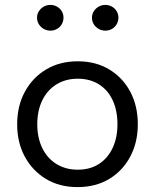

<svg xmlns="http://www.w3.org/2000/svg" viewBox="-20 -756 632 783"><path d="M296 7Q222 7 167 -26.5Q112 -60 81 -117.5Q50 -175 50 -249Q50 -324 81.5 -382Q113 -440 168.5 -473Q224 -506 297 -506Q371 -506 426 -472.5Q481 -439 511.5 -381.5Q542 -324 542 -249Q542 -175 511 -117Q480 -59 425 -26Q370 7 296 7ZM297 -64Q347 -64 383 -87Q419 -110 439 -152Q459 -194 459 -249Q459 -305 439.5 -347Q420 -389 383.5 -412Q347 -435 297 -435Q248 -435 210.5 -412Q173 -389 152.5 -347Q132 -305 132 -249Q132 -194 152.5 -152Q173 -110 210.5 -87Q248 -64 297 -64ZM186 -631Q171 -631 158.5 -638Q146 -645 138.5 -657Q131 -669 131 -684Q131 -698 138.5 -710Q146 -722 158.5 -729Q171 -736 186 -736Q200 -736 212.5 -729Q225 -722 232 -710Q239 -698 239 -684Q239 -670 232 -657.5Q225 -645 212.5 -638Q200 -631 186 -631ZM410 -631Q395 -631 382.5 -638Q370 -645 362.5 -657Q355 -669 355 -684Q355 -698 362.5 -710Q370 -722 382.5 -729Q395 -736 409 -736Q424 -736 436.5 -729Q449 -722 456 -710Q463 -698 463 -684Q463 -670 456 -657.5Q449 -645 436.5 -638Q424 -631 410 -631Z"/></svg>

Font: REM Medium Light
Style: Regular
Weight: 300
Version: Version 1.005;gftools[0.9.28]